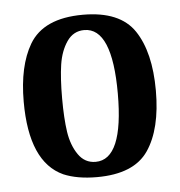

<svg xmlns="http://www.w3.org/2000/svg" viewBox="-39 -455 470 501"><g transform="rotate(-5 195.5 -204.5)"><path d="M195.7 -417.3Q92.5 -417.3 55.2 -354.1Q22.2 -298 22.2 -204.6Q22.2 -46.3 108.5 -7.1Q144.1 8 195.7 8Q292.7 8 330.5 -47.6Q368.3 -103.2 368.3 -203.7Q368.3 -304.3 330.5 -360.8Q292.7 -417.3 195.7 -417.3ZM122.8 -204.6Q122.8 -257.1 128.1 -292.7Q133.5 -328.3 150.4 -352.8Q167.3 -377.2 195.7 -377.2Q268.7 -377.2 268.7 -204.6Q268.7 -32 195.7 -32Q167.3 -32 150.4 -56.5Q133.5 -81 128.1 -116.5Q122.8 -152.1 122.8 -204.6Z"/></g></svg>

Font: Gidugu
Style: Regular
Weight: 400
Designer: Purushoth Kumar Guthula
Foundry: Silicon Andhra, USA.
Version: Version 1.0.5; ttfautohint (v1.2.25-373a) -l 7 -r 28 -G 50 -